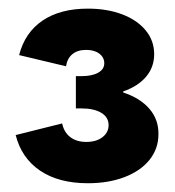

<svg xmlns="http://www.w3.org/2000/svg" viewBox="-20 -836 398 436"><path d="M15.6 -529.3 121.1 -555.7Q125.5 -535.2 139.9 -524.4Q154.3 -513.7 175.8 -513.7Q198.7 -513.7 212.6 -524.4Q226.6 -535.2 226.6 -551.8Q226.6 -569.8 210 -579.8Q193.4 -589.8 165 -589.8H152.3V-663.1H165Q189 -663.1 202.9 -670.9Q216.8 -678.7 216.8 -692.4Q216.8 -705.6 205.6 -714.1Q194.3 -722.7 175.8 -722.7Q156.2 -722.7 144.5 -713.1Q132.8 -703.6 129.9 -685.5L23.4 -710.9Q36.6 -762.2 76.7 -789.3Q116.7 -816.4 179.7 -816.4Q223.1 -816.4 257.3 -803.5Q291.5 -790.5 310.8 -767.1Q330.1 -743.7 330.1 -712.9Q330.1 -683.6 311.8 -661.9Q293.5 -640.1 259.8 -628.4V-626Q298.3 -613.3 319.3 -588.9Q340.3 -564.5 339.8 -531.2Q339.8 -498.5 319.6 -473.1Q299.3 -447.8 262.7 -433.8Q226.1 -419.9 179.7 -419.9Q113.3 -419.9 71 -448.5Q28.8 -477.1 15.6 -529.3Z"/></svg>

Font: Wanted Sans Black
Style: Regular
Weight: 900
Designer: Original Design by Kil Hyung-jin and Kang Hanbin, Wanted Lab, Inc; Hangeul from Source Han Sans by Jang Soo-young and Ka
Foundry: Wanted Lab, Inc.
Version: Version 1.003